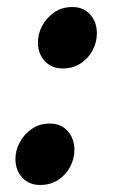

<svg xmlns="http://www.w3.org/2000/svg" viewBox="-20 -515 331 547"><path d="M158 -320Q127 -320 107.5 -341Q88 -362 88 -394Q88 -419 100.5 -442Q113 -465 135 -480Q157 -495 186 -495Q218 -495 237 -473.5Q256 -452 256 -420Q256 -395 244 -372Q232 -349 210 -334.5Q188 -320 158 -320ZM94 12Q63 12 43.5 -9Q24 -30 24 -62Q24 -87 36.5 -110Q49 -133 71 -148Q93 -163 122 -163Q154 -163 173 -141.5Q192 -120 192 -88Q192 -63 180 -40Q168 -17 146 -2.5Q124 12 94 12Z"/></svg>

Font: Source Sans 3
Style: Bold Italic
Weight: 700
Italic angle: -11°
Designer: Paul D. Hunt
Foundry: Adobe
Version: Version 3.052;hotconv 1.1.0;makeotfexe 2.6.0